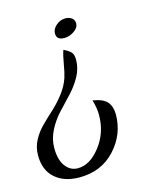

<svg xmlns="http://www.w3.org/2000/svg" viewBox="-145 -475 688 830"><g transform="rotate(-15 198.5 -60.0)"><path d="M-41 142Q-41 106 -25 75.5Q-9 45 16 20Q41 -5 67.5 -29Q94 -53 119 -85Q144 -117 156 -153Q163 -175 169 -211.5Q175 -248 183 -271Q209 -258 217 -247.5Q225 -237 225 -215Q225 -177 205.5 -141.5Q186 -106 158 -76.5Q130 -47 102 -17Q74 13 54.5 51Q35 89 35 129Q35 182 56.5 211Q78 240 112 240Q166 240 212.5 180Q259 120 259 41Q259 9 248 -27Q294 -20 312 1Q330 22 330 57Q330 146 268.5 213Q207 280 109 280Q40 280 -0.5 244Q-41 208 -41 142ZM226 -400Q243 -400 254.5 -391.5Q266 -383 266 -367Q266 -348 245 -333.5Q224 -319 201 -319Q166 -319 166 -348Q166 -368 184.5 -384Q203 -400 226 -400Z"/></g></svg>

Font: Dancing Script
Style: Bold
Weight: 700
Designer: Pablo Impallari
Foundry: Pablo Impallari. www.impallari.com Igino Marini. www.ikern.com
Version: Version 1.002